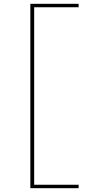

<svg xmlns="http://www.w3.org/2000/svg" viewBox="-20 -843 540 1006"><path d="M139 143V-823H392V-805H159V125H392V143Z"/></svg>

Font: Iosevka Curly Thin
Style: Regular
Weight: 100
Monospace: yes
Designer: Belleve Invis
Foundry: Belleve Invis
Version: Version 22.1.2; ttfautohint (v1.8.4)